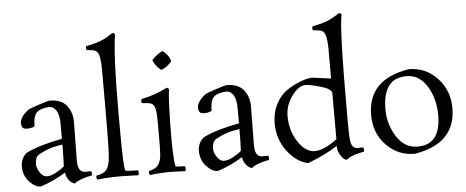

<svg xmlns="http://www.w3.org/2000/svg" viewBox="-56 -1037 2907 1198"><g transform="rotate(-5 1397.5 -437.5)"><path d="M395 -364 392 -120Q392 -47 439 -47L475 -48Q479 -43 479 -32L477 -21Q400 -7 367 20Q345 14 329.5 -7.5Q314 -29 312 -53Q232 -4 153 20Q119 20 83 -18.5Q47 -57 47 -115Q47 -144 60 -167.5Q73 -191 91 -200Q165 -237 311 -265V-360Q311 -415 293.5 -442Q276 -469 251.5 -469Q227 -469 199 -460.5Q171 -452 159.5 -428Q148 -404 148 -360Q148 -356 134.5 -351.5Q121 -347 100.5 -347Q80 -347 72.5 -356.5Q65 -366 65 -385Q65 -421 117 -463Q129 -471 187.5 -490Q246 -509 255 -509Q327 -509 361 -467Q395 -425 395 -364ZM308 -93Q311 -152 311 -229Q227 -218 163 -181Q136 -168 136 -120Q136 -96 155 -68Q174 -40 198.5 -40Q223 -40 255 -57Q287 -74 308 -93Z M768 3 658 0Q572 0 509 8Q504 2 504 -9L505 -17Q552 -26 567.5 -44Q583 -62 590.5 -105Q598 -148 598 -419V-675Q598 -766 577 -786Q566 -797 549 -799L513 -803Q510 -808 510 -815.5Q510 -823 513 -828Q584 -841 623 -860Q649 -873 682 -895Q692 -895 698 -885Q677 -754 677 -416V-299Q677 -36 690 -32Q708 -28 768 -28Q770 -21 770 -12Q770 -3 768 3Z M1061 3 971 0Q901 0 839 8Q833 0 833 -9L835 -17Q878 -27 893 -48Q904 -64 910 -86.5Q916 -109 916 -216V-312Q916 -374 910.5 -398Q905 -422 894 -430Q883 -438 865 -440L828 -443Q825 -447 825 -456L828 -469Q880 -480 912.5 -491.5Q945 -503 989 -525Q1000 -525 1004 -513Q992 -445 992 -189Q992 -143 995.5 -87.5Q999 -32 1005 -31Q1020 -28 1061 -28Q1064 -21 1064 -12Q1064 -3 1061 3ZM967 -639Q931 -664 916 -705Q928 -719 948.5 -734.5Q969 -750 984 -756Q1022 -728 1033 -689Q1005 -653 967 -639Z M1504 -364 1501 -120Q1501 -47 1548 -47L1584 -48Q1588 -43 1588 -32L1586 -21Q1509 -7 1476 20Q1454 14 1438.5 -7.5Q1423 -29 1421 -53Q1341 -4 1262 20Q1228 20 1192 -18.5Q1156 -57 1156 -115Q1156 -144 1169 -167.5Q1182 -191 1200 -200Q1274 -237 1420 -265V-360Q1420 -415 1402.5 -442Q1385 -469 1360.5 -469Q1336 -469 1308 -460.5Q1280 -452 1268.5 -428Q1257 -404 1257 -360Q1257 -356 1243.5 -351.5Q1230 -347 1209.5 -347Q1189 -347 1181.5 -356.5Q1174 -366 1174 -385Q1174 -421 1226 -463Q1238 -471 1296.5 -490Q1355 -509 1364 -509Q1436 -509 1470 -467Q1504 -425 1504 -364ZM1417 -93Q1420 -152 1420 -229Q1336 -218 1272 -181Q1245 -168 1245 -120Q1245 -96 1264 -68Q1283 -40 1307.5 -40Q1332 -40 1364 -57Q1396 -74 1417 -93Z M2097 -249Q2097 -116 2102 -92Q2110 -47 2143 -47Q2155 -47 2179 -48Q2183 -41 2183 -31L2182 -21Q2114 -9 2082 12L2070 20Q2055 20 2035 -8Q2015 -36 2015 -71Q1937 -21 1829 20Q1756 5 1699 -70.5Q1642 -146 1642 -245Q1642 -309 1667 -359.5Q1692 -410 1726 -436.5Q1760 -463 1800 -481Q1862 -509 1901 -509Q1905 -509 2017 -493V-675Q2017 -766 1996 -786Q1985 -797 1967 -799L1931 -803Q1927 -811 1927 -815L1931 -828Q1974 -836 2014 -849Q2054 -864 2101 -895Q2113 -895 2117 -885Q2097 -809 2097 -249ZM2017 -113V-400Q2017 -428 1949 -447.5Q1881 -467 1854 -467Q1812 -467 1769 -409.5Q1726 -352 1726 -283Q1726 -192 1772.5 -121.5Q1819 -51 1876.5 -51Q1934 -51 2017 -113Z M2755 -244Q2755 -22 2497 20Q2391 20 2318.5 -55.5Q2246 -131 2246 -244Q2246 -468 2505 -509Q2610 -509 2682.5 -432Q2755 -355 2755 -244ZM2519 -23Q2663 -23 2663 -207Q2663 -311 2615 -389Q2567 -467 2488 -467Q2409 -467 2373.5 -416.5Q2338 -366 2338 -272.5Q2338 -179 2387 -101Q2436 -23 2519 -23Z"/></g></svg>

Font: Rosarivo
Style: Regular
Weight: 400
Designer: Pablo Ugerman
Foundry: Pablo Ugerman
Version: Version 1.003